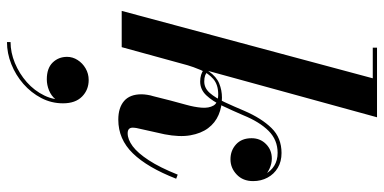

<svg xmlns="http://www.w3.org/2000/svg" viewBox="-302 -489 1127 564"><g transform="rotate(90 262.0 -206.5)"><path d="M11.5 0 209.5 -737.5H119.5V-750H324L118 0ZM331 10Q296 10 276.2 -7Q256.5 -24 256.5 -58Q256.5 -65.5 258 -75.2Q259.5 -85 262 -92.5L275 -144Q280.5 -165 287.2 -189Q294 -213 295.8 -234.5Q297.5 -256 289.5 -269.8Q281.5 -283.5 256.5 -283.5Q228 -283.5 211.2 -268.8Q194.5 -254 185.2 -232.2Q176 -210.5 170 -190H162.5Q173.5 -233.5 189.2 -256Q205 -278.5 224.8 -286.5Q244.5 -294.5 266.5 -294.5Q294 -294.5 317.2 -284.5Q340.5 -274.5 356 -253.8Q371.5 -233 377 -201.5Q382.5 -170 374 -126L355.5 -43Q355 -40 354.8 -37Q354.5 -34 354.5 -32.5Q354.5 -17.5 371 -17.5Q389 -17.5 409 -32.2Q429 -47 450.2 -79.5Q471.5 -112 492.5 -164.5L504.5 -160Q471.5 -75.5 430 -32.8Q388.5 10 331 10ZM219 -230.5Q208.5 -230.5 199.5 -233.2Q190.5 -236 185 -240.5L189.5 -252.5Q194.5 -247.5 201.5 -245Q208.5 -242.5 219 -242.5Q238.5 -242.5 252.8 -259Q267 -275.5 279.5 -302.2Q292 -329 305 -360Q327 -411 355.8 -440.2Q384.5 -469.5 429 -469.5Q454 -469.5 472.5 -458.5Q491 -447.5 501.2 -428.5Q511.5 -409.5 511.5 -386Q511.5 -356 492.2 -337.8Q473 -319.5 447.5 -319.5Q421.5 -319.5 403.5 -336Q385.5 -352.5 385.5 -381.5Q385.5 -407 402.8 -424Q420 -441 445.5 -441Q460 -441 475 -434.2Q490 -427.5 500.2 -415.2Q510.5 -403 510.5 -386H498.5Q498.5 -406 490.2 -422.2Q482 -438.5 466.2 -448.2Q450.5 -458 428.5 -458Q390.5 -458 364 -431.5Q337.5 -405 318 -357Q304 -324.5 290.2 -295.5Q276.5 -266.5 259.5 -248.5Q242.5 -230.5 219 -230.5ZM103 337V326.5Q133.5 326.5 164.5 313.8Q195.5 301 220.8 278.8Q246 256.5 260.2 227Q274.5 197.5 272 164H282Q282 181.5 271.5 194.2Q261 207 245 213.5Q229 220 212.5 220Q180 220 163.2 202.8Q146.5 185.5 146.5 160.5Q146.5 144 155.8 129.5Q165 115 180.5 106Q196 97 214.5 97Q243.5 97 263.2 116.5Q283 136 283 172.5Q283 206.5 267.5 236.2Q252 266 226 288.8Q200 311.5 168 324.2Q136 337 103 337Z"/></g></svg>

Font: Bodoni Moda 18pt SemiBold
Style: Italic
Weight: 600
Italic angle: -13°
Designer: Owen Earl
Foundry: indestructible type
Version: Version 2.005